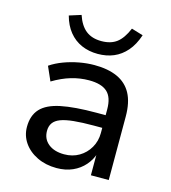

<svg xmlns="http://www.w3.org/2000/svg" viewBox="-108 -797 795 894"><g transform="rotate(15 290.0 -350.5)"><path d="M246 9Q194 9 152.5 -11Q111 -31 87.5 -65Q64 -99 64 -141Q64 -196 94 -228.5Q124 -261 189 -274.5Q254 -288 360 -288H419V-227H363Q307 -227 267.5 -223Q228 -219 204.5 -210Q181 -201 170 -185.5Q159 -170 159 -147Q159 -108 187.5 -85Q216 -62 264 -62Q304 -62 335.5 -80.5Q367 -99 385.5 -131Q404 -163 404 -202V-316Q404 -374 376 -399.5Q348 -425 288 -425Q245 -425 202.5 -412.5Q160 -400 115 -373L85 -441Q113 -460 148 -473Q183 -486 220.5 -493Q258 -500 294 -500Q360 -500 405 -479.5Q450 -459 473 -416.5Q496 -374 496 -306V0H410V-109H414Q404 -75 380.5 -48Q357 -21 323 -6Q289 9 246 9ZM294 -554Q251 -554 215.5 -569.5Q180 -585 155 -616Q130 -647 118 -692L175 -710Q191 -662 220 -639Q249 -616 295 -616Q340 -616 368.5 -637.5Q397 -659 418 -709L474 -692Q458 -644 431.5 -613.5Q405 -583 370.5 -568.5Q336 -554 294 -554Z"/></g></svg>

Font: Nunito Sans 10pt Medium
Style: Regular
Weight: 500
Designer: Vernon Adams
Foundry: Vernon Adams
Version: Version 3.101;gftools[0.9.27]